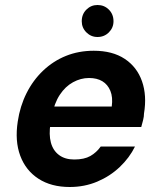

<svg xmlns="http://www.w3.org/2000/svg" viewBox="-20 -736 641 768"><path d="M259 12Q185 12 134 -21Q83 -54 61 -113Q39 -172 51 -250Q60 -311 86 -363Q112 -415 152.5 -453.5Q193 -492 244 -512.5Q295 -533 355 -533Q430 -533 479 -500.5Q528 -468 548 -411Q568 -354 556 -282Q556 -270 552.5 -256Q549 -242 545 -228H143L157 -310H427Q432 -347 421.5 -372.5Q411 -398 389.5 -411Q368 -424 336 -424Q303 -424 272 -407Q241 -390 219 -356.5Q197 -323 187 -271L182 -242Q175 -198 183.5 -166Q192 -134 216 -116Q240 -98 277 -98Q317 -98 341.5 -112Q366 -126 383 -150H520Q498 -105 459 -68Q420 -31 369 -9.5Q318 12 259 12ZM370 -588Q344 -588 325.5 -606.5Q307 -625 307 -651Q307 -679 325.5 -697.5Q344 -716 370 -716Q397 -716 415.5 -697.5Q434 -679 434 -651Q434 -625 415.5 -606.5Q397 -588 370 -588Z"/></svg>

Font: DM Sans 10pt
Style: Bold Italic
Weight: 700
Italic angle: -10°
Version: Version 4.004;gftools[0.9.30]